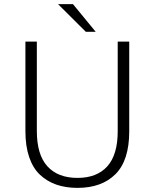

<svg xmlns="http://www.w3.org/2000/svg" viewBox="-20 -902 750 933"><path d="M445 -747.5H397L262 -882H334.5ZM356.5 11Q299.5 11 254 -4.8Q208.5 -20.5 174.2 -52.8Q140 -85 121.8 -138.5Q103.5 -192 103.5 -264V-700H159V-265.5Q159 -150.5 210.2 -94Q261.5 -37.5 356.5 -37.5Q451 -37.5 501.5 -93.8Q552 -150 552 -264.5V-700H608V-264Q608 -122.5 541.2 -55.8Q474.5 11 356.5 11Z"/></svg>

Font: League Mono UltraLight
Style: Regular
Weight: 200
Width: 6
Designer: Tyler Finck
Foundry: The League of Moveable Type / Tyler Finck
Version: Version 2.210